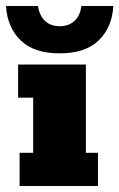

<svg xmlns="http://www.w3.org/2000/svg" viewBox="-48 -617 396 637"><path d="M17 0V-110H62V-293H12V-403H237V-110H277V0ZM150 -440Q64 -440 20 -483.5Q-24 -527 -28 -597H78Q83 -565 101.5 -547.5Q120 -530 150 -530Q180 -530 199 -547.5Q218 -565 222 -597H328Q324 -527 280 -483.5Q236 -440 150 -440Z"/></svg>

Font: Rokkitt SemiBold Black
Style: Regular
Weight: 900
Version: Version 3.103